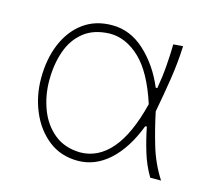

<svg xmlns="http://www.w3.org/2000/svg" viewBox="-80 -599 776 704"><g transform="rotate(15 307.5 -247.5)"><path d="M269.5 9Q205 9 158.5 -27.5Q112 -64 87 -123Q62 -182 62 -249Q62 -322.5 86.2 -380.2Q110.5 -438 155.8 -471Q201 -504 264.5 -504Q333.5 -504 389 -452.8Q444.5 -401.5 477 -324H483Q491 -370 494.2 -413Q497.5 -456 498 -494L534.5 -497Q532 -434 521.8 -368.8Q511.5 -303.5 499.5 -240Q512 -179.5 530.5 -117Q549 -54.5 584 0H543Q519 -40 505 -86.8Q491 -133.5 482.5 -177.5H476.5Q442 -87.5 388.5 -39.2Q335 9 269.5 9ZM269.5 -23Q337.5 -23 387.8 -81Q438 -139 468 -259Q431.5 -371.5 378.5 -421.8Q325.5 -472 264.5 -472Q204 -470.5 166 -440.5Q128 -410.5 110.5 -360.5Q93 -310.5 93 -249Q93 -192 112.2 -140.8Q131.5 -89.5 170.8 -57Q210 -24.5 269.5 -23Z"/></g></svg>

Font: Commissioner Flair Thin
Style: Regular
Weight: 100
Designer: Kostas Bartsokas
Foundry: Kostas Bartsokas
Version: Version 1.000; ttfautohint (v1.8.3)